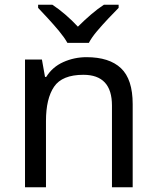

<svg xmlns="http://www.w3.org/2000/svg" viewBox="-20 -786 658 806"><path d="M343 -546Q439 -546 488 -499.5Q537 -453 537 -349V0H450V-343Q450 -472 330 -472Q241 -472 207 -422Q173 -372 173 -278V0H85V-536H156L169 -463H174Q200 -505 246 -525.5Q292 -546 343 -546ZM263 -606Q250 -629 228 -655.5Q206 -682 182 -708Q158 -734 140 -753V-766H200Q226 -749 254 -725Q282 -701 307 -674Q334 -701 362 -725Q390 -749 416 -766H478V-753Q459 -734 434.5 -708Q410 -682 387.5 -655.5Q365 -629 353 -606Z"/></svg>

Font: Noto Sans Vai
Style: Regular
Weight: 400
Designer: Monotype Design Team
Foundry: Monotype Imaging Inc.
Version: Version 2.001; ttfautohint (v1.8.4.7-5d5b)